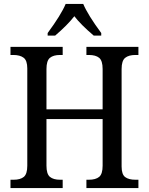

<svg xmlns="http://www.w3.org/2000/svg" viewBox="-20 -951 753 971"><path d="M33 -42H49Q83 -42 100.5 -56.5Q118 -71 118 -113V-605Q118 -645 99.5 -659Q81 -673 47 -673H33V-714H297V-673H284Q250 -673 232.5 -658.5Q215 -644 215 -602V-398H499V-602Q499 -644 481.5 -658.5Q464 -673 429 -673H417V-714H680V-673H665Q631 -673 613 -658.5Q595 -644 595 -602V-109Q595 -69 613 -55.5Q631 -42 665 -42H680V0H417V-42H429Q464 -42 481.5 -56.5Q499 -71 499 -113V-349H215V-113Q215 -71 232.5 -56.5Q250 -42 284 -42H297V0H33ZM221 -784Q289 -876 312 -931H401Q424 -876 492 -784V-771H454Q389 -826 356 -869Q321 -824 259 -771H221Z"/></svg>

Font: Noto Serif Narrow
Style: Regular
Weight: 400
Width: 4
Designer: Monotype Design Team
Foundry: Monotype Imaging Inc.
Version: Version 1.001